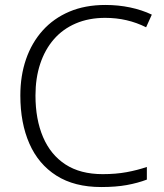

<svg xmlns="http://www.w3.org/2000/svg" viewBox="-20 -744 663 774"><path d="M404 -672Q338 -672 285.5 -649.5Q233 -627 197 -585.5Q161 -544 142 -486.5Q123 -429 123 -359Q123 -263 153.5 -191.5Q184 -120 244 -81Q304 -42 394 -42Q447 -42 490.5 -50Q534 -58 572 -71V-20Q535 -6 491 2Q447 10 388 10Q280 10 207.5 -36Q135 -82 98.5 -165Q62 -248 62 -359Q62 -439 85 -505.5Q108 -572 152 -621Q196 -670 259.5 -697Q323 -724 405 -724Q457 -724 504.5 -714Q552 -704 592 -685L569 -634Q531 -653 490 -662.5Q449 -672 404 -672Z"/></svg>

Font: Noto Sans Khmer Light
Style: Regular
Weight: 300
Version: Version 2.003